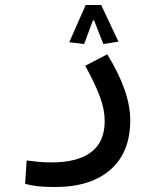

<svg xmlns="http://www.w3.org/2000/svg" viewBox="-20 -520 626 770"><path d="M201.2 230Q162.1 230 135 227.3Q107.9 224.6 80.6 217.3L86.9 123.5Q114.7 127 136 129.2Q157.2 131.3 186.5 131.3Q291.5 131.3 345.7 90.1Q399.9 48.8 399.9 -34.7Q399.9 -79.6 381.1 -131.1Q362.3 -182.6 321.8 -256.3L410.2 -302.2Q502.4 -152.3 502.4 -38.1Q502.4 90.8 423.1 160.4Q343.8 230 201.2 230ZM385.7 -500 455.1 -353 394.5 -343.3 357.4 -438H352.5L317.4 -343.3L257.8 -350.6L323.7 -500Z"/></svg>

Font: Cascadia Mono PL
Style: Regular
Weight: 400
Monospace: yes
Designer: Aaron Bell
Foundry: Saja Typeworks
Version: Version 2404.023; ttfautohint (v1.8.4)